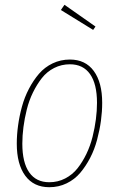

<svg xmlns="http://www.w3.org/2000/svg" viewBox="-20 -780 503 810"><path d="M252 -759.8 382.8 -668 373 -653.8 236.8 -737.8ZM188 9.8Q122.1 9.8 86.4 -38.8Q50.8 -87.4 50.8 -173.8Q50.8 -210.9 56.2 -250.2Q61.5 -289.6 72.5 -329.8Q83.5 -370.1 102.1 -405.5Q120.6 -440.9 144.5 -468.8Q168.5 -496.6 202.1 -512.7Q235.8 -528.8 274.9 -528.8Q340.3 -528.8 375.7 -480.5Q411.1 -432.1 411.1 -346.2Q411.1 -309.1 405.8 -270Q400.4 -231 389.6 -190.4Q378.9 -149.9 360.6 -114.5Q342.3 -79.1 318.6 -51Q294.9 -22.9 261.2 -6.6Q227.5 9.8 188 9.8ZM188 -11.2Q224.1 -11.2 254.9 -27.1Q285.6 -43 306.9 -69.8Q328.1 -96.7 344.5 -130.6Q360.8 -164.6 370.4 -202.6Q379.9 -240.7 384.5 -276.6Q389.2 -312.5 389.2 -346.2Q389.2 -425.8 359.9 -467.3Q330.6 -508.8 274.9 -508.8Q239.3 -508.8 208.5 -493.2Q177.7 -477.5 156.5 -450.4Q135.3 -423.3 118.9 -389.6Q102.5 -356 93 -317.9Q83.5 -279.8 78.9 -243.7Q74.2 -207.5 74.2 -173.8Q74.2 -94.2 103.3 -52.7Q132.3 -11.2 188 -11.2Z"/></svg>

Font: Fira Sans Compressed Thin
Style: Italic
Weight: 100
Width: 3
Italic angle: -8°
Designer: Carrois Corporate & Edenspiekermann AG
Foundry: Carrois Corporate GbR & Edenspiekermann AG
Version: Version 4.203;PS 004.203;hotconv 1.0.88;makeotf.lib2.5.64775